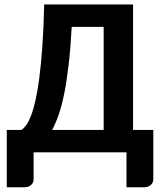

<svg xmlns="http://www.w3.org/2000/svg" viewBox="-20 -668 713 842"><path d="M563.5 -648.4V-98.1H652.3V117.2Q652.3 133.3 641.1 143.3Q629.9 153.3 612.3 153.3H534.7V0H127.4V117.2Q127.4 133.3 116.2 143.3Q105 153.3 86.9 153.3H9.8V-98.1H73.7Q84.5 -105 95.2 -119.6Q106 -134.3 116.2 -160.9Q126.5 -187.5 135.7 -228.3Q145 -269 152.6 -327.9Q160.2 -386.7 165.8 -465.8Q171.4 -544.9 173.8 -648.4ZM294.4 -550.3Q289.6 -458 281.2 -386Q272.9 -314 262 -259Q251 -204.1 237.3 -164.8Q223.6 -125.5 208.5 -98.1H434.6V-550.3Z"/></svg>

Font: Carlito
Style: Bold
Weight: 700
Designer: Lukasz Dziedzic
Foundry: tyPoland Lukasz Dziedzic
Version: Version 1.104